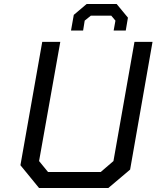

<svg xmlns="http://www.w3.org/2000/svg" viewBox="-20 -948 789 968"><path d="M338 -794 352 -873 417 -928H568L625 -859L614 -794H553L562 -844L541 -869H438L407 -844L399 -794ZM526 0H177L83 -115L193 -737H284L177 -136L222 -81H488L552 -136L658 -737H749L636 -93Z"/></svg>

Font: Tomorrow
Style: Italic
Weight: 400
Italic angle: -10°
Designer: Tony de Marco, Monica Rizzolli
Foundry: Just in Type
Version: Version 2.002